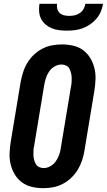

<svg xmlns="http://www.w3.org/2000/svg" viewBox="-20 -975 558 1003"><path d="M206 8Q176 8 147.5 1.5Q119 -5 96 -21.5Q73 -38 58 -62.5Q43 -87 36 -115Q29 -143 30 -173Q31 -203 36 -234L88 -548Q93 -573 101 -598.5Q109 -624 123 -647Q137 -670 157 -689Q177 -708 201 -720.5Q225 -733 251 -738Q277 -743 303 -743Q333 -743 362 -736.5Q391 -730 413.5 -713.5Q436 -697 451 -672.5Q466 -648 473 -620Q480 -592 479 -562Q478 -532 473 -501L421 -187Q417 -162 408.5 -136.5Q400 -111 386 -88Q372 -65 352 -46Q332 -27 308 -14.5Q284 -2 258 3Q232 8 206 8ZM208 -97Q226 -97 243.5 -107Q261 -117 272 -133Q283 -149 289.5 -167.5Q296 -186 298 -204L350 -518Q353 -531 354 -544Q355 -557 354.5 -569.5Q354 -582 351 -594Q348 -606 342.5 -616.5Q337 -627 325.5 -632.5Q314 -638 301 -638Q283 -638 265.5 -628Q248 -618 237 -602Q226 -586 220 -567.5Q214 -549 211 -531L159 -217Q156 -204 155 -191Q154 -178 154.5 -165.5Q155 -153 158 -141Q161 -129 167 -118.5Q173 -108 184 -102.5Q195 -97 208 -97ZM329 -815Q308 -815 288 -817.5Q268 -820 250 -827.5Q232 -835 217.5 -847.5Q203 -860 194.5 -877Q186 -894 184.5 -914Q183 -934 186 -955H278Q276 -941 279.5 -928Q283 -915 292.5 -906.5Q302 -898 315 -895Q328 -892 342 -892Q356 -892 370 -895Q384 -898 396.5 -906.5Q409 -915 416.5 -928Q424 -941 426 -955H518Q515 -934 506.5 -914Q498 -894 483.5 -877Q469 -860 450.5 -847.5Q432 -835 412 -827.5Q392 -820 371 -817.5Q350 -815 329 -815Z"/></svg>

Font: Iosevka Curly Slab Extrabold
Style: Italic
Weight: 800
Italic angle: -9°
Monospace: yes
Designer: Belleve Invis
Foundry: Belleve Invis
Version: Version 22.1.2; ttfautohint (v1.8.4)